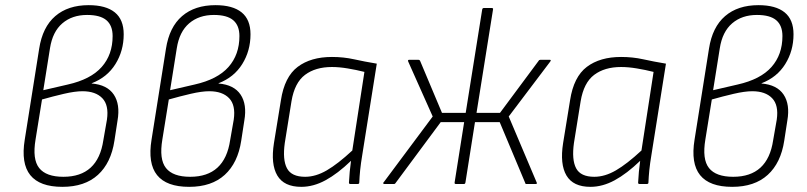

<svg xmlns="http://www.w3.org/2000/svg" viewBox="-20 -714 3131 745"><path d="M222 11Q134 11 97.5 -34.5Q61 -80 76 -172L132 -525Q145 -609 194.5 -651.5Q244 -694 324 -694Q391 -694 425.5 -666Q460 -638 460 -581Q460 -517 428 -465.5Q396 -414 336 -391V-390Q396 -385 421.5 -347Q447 -309 436 -246L424 -168Q411 -82 360 -35.5Q309 11 222 11ZM226 -28Q360 -28 381 -170L395 -250Q403 -306 377 -333Q351 -360 300 -360Q271 -360 228 -350Q185 -340 143 -328L118 -173Q105 -96 132 -62Q159 -28 226 -28ZM148 -364 243 -386Q332 -406 374.5 -454Q417 -502 417 -574Q417 -615 393 -635.5Q369 -656 318 -656Q260 -656 222 -623.5Q184 -591 174 -527Z M714 11Q626 11 589.5 -34.5Q553 -80 568 -172L624 -525Q637 -609 686.5 -651.5Q736 -694 816 -694Q883 -694 917.5 -666Q952 -638 952 -581Q952 -517 920 -465.5Q888 -414 828 -391V-390Q888 -385 913.5 -347Q939 -309 928 -246L916 -168Q903 -82 852 -35.5Q801 11 714 11ZM718 -28Q852 -28 873 -170L887 -250Q895 -306 869 -333Q843 -360 792 -360Q763 -360 720 -350Q677 -340 635 -328L610 -173Q597 -96 624 -62Q651 -28 718 -28ZM640 -364 735 -386Q824 -406 866.5 -454Q909 -502 909 -574Q909 -615 885 -635.5Q861 -656 810 -656Q752 -656 714 -623.5Q676 -591 666 -527Z M1149 11Q1082 11 1056 -33Q1030 -77 1043 -159L1070 -325Q1084 -416 1135 -454.5Q1186 -493 1268 -493Q1313 -493 1353.5 -484Q1394 -475 1442 -467L1386 -115Q1380 -79 1377.5 -54Q1375 -29 1374 -5Q1374 0 1367 0H1340Q1334 0 1334 -5Q1335 -26 1337 -47.5Q1339 -69 1342 -90Q1290 -40 1243 -14.5Q1196 11 1149 11ZM1164 -28Q1205 -28 1248 -53Q1291 -78 1347 -130L1394 -435Q1362 -443 1329 -448.5Q1296 -454 1268 -454Q1204 -454 1163.5 -423.5Q1123 -393 1111 -321L1085 -159Q1076 -94 1093.5 -61Q1111 -28 1164 -28Z M1471 0Q1468 0 1467 -2.5Q1466 -5 1469 -7L1659 -262L1564 -475Q1561 -482 1568 -482H1604Q1608 -482 1610 -478L1695 -276H1787L1851 -677Q1852 -683 1858 -683H1887Q1895 -683 1893 -677L1829 -276H1920L2070 -478Q2072 -482 2077 -482H2113Q2120 -482 2115 -475L1954 -262L2062 -7Q2066 0 2058 0H2023Q2018 0 2018 -4L1919 -240H1823L1786 -6Q1785 0 1780 0H1749Q1743 0 1744 -6L1781 -240H1690L1515 -4Q1513 0 1509 0Z M2271 11Q2204 11 2178 -33Q2152 -77 2165 -159L2192 -325Q2206 -416 2257 -454.5Q2308 -493 2390 -493Q2435 -493 2475.5 -484Q2516 -475 2564 -467L2508 -115Q2502 -79 2499.5 -54Q2497 -29 2496 -5Q2496 0 2489 0H2462Q2456 0 2456 -5Q2457 -26 2459 -47.5Q2461 -69 2464 -90Q2412 -40 2365 -14.5Q2318 11 2271 11ZM2286 -28Q2327 -28 2370 -53Q2413 -78 2469 -130L2516 -435Q2484 -443 2451 -448.5Q2418 -454 2390 -454Q2326 -454 2285.5 -423.5Q2245 -393 2233 -321L2207 -159Q2198 -94 2215.5 -61Q2233 -28 2286 -28Z M2821 11Q2733 11 2696.5 -34.5Q2660 -80 2675 -172L2731 -525Q2744 -609 2793.5 -651.5Q2843 -694 2923 -694Q2990 -694 3024.5 -666Q3059 -638 3059 -581Q3059 -517 3027 -465.5Q2995 -414 2935 -391V-390Q2995 -385 3020.5 -347Q3046 -309 3035 -246L3023 -168Q3010 -82 2959 -35.5Q2908 11 2821 11ZM2825 -28Q2959 -28 2980 -170L2994 -250Q3002 -306 2976 -333Q2950 -360 2899 -360Q2870 -360 2827 -350Q2784 -340 2742 -328L2717 -173Q2704 -96 2731 -62Q2758 -28 2825 -28ZM2747 -364 2842 -386Q2931 -406 2973.5 -454Q3016 -502 3016 -574Q3016 -615 2992 -635.5Q2968 -656 2917 -656Q2859 -656 2821 -623.5Q2783 -591 2773 -527Z"/></svg>

Font: Sofia Sans Semi Condensed ExtraLight
Style: Italic
Weight: 250
Italic angle: -9°
Version: Version 4.100